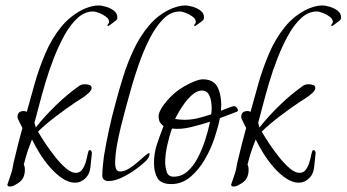

<svg xmlns="http://www.w3.org/2000/svg" viewBox="-20 -663 1267 702"><path d="M16 19Q7 19 7 12L20 -26Q25 -40 27 -54Q29 -68 33 -82Q40 -111 47 -139Q54 -167 62 -195Q60 -200 52 -215Q44 -230 44 -235Q44 -257 67 -257Q74 -257 78 -254Q91 -302 107 -358Q123 -414 146 -468Q169 -522 204 -565Q239 -608 289 -631Q301 -636 314 -639.5Q327 -643 340 -643Q352 -643 368.5 -638Q385 -633 397 -623.5Q409 -614 409 -599Q409 -593 406 -590Q405 -589 398 -583.5Q391 -578 384 -573Q377 -568 375 -567Q373 -569 373 -570Q373 -573 376 -576Q379 -579 379 -583Q379 -593 368 -601.5Q357 -610 343 -615.5Q329 -621 320 -621Q290 -621 264 -597.5Q238 -574 216.5 -535.5Q195 -497 177 -451Q159 -405 145.5 -359Q132 -313 122 -274.5Q112 -236 106 -214Q108 -207 109.5 -202Q111 -197 111 -197Q143 -238 185.5 -279Q228 -320 271 -350Q279 -355 291 -355Q298 -355 306.5 -352.5Q315 -350 315 -341Q315 -333 303 -322Q291 -311 276.5 -302Q262 -293 256 -289Q222 -266 185 -238Q148 -210 119 -182Q129 -164 146 -138.5Q163 -113 182.5 -88.5Q202 -64 221.5 -47.5Q241 -31 257 -31Q272 -31 280.5 -43Q289 -55 293.5 -70.5Q298 -86 300 -97Q301 -99 302.5 -106.5Q304 -114 308 -114Q313 -114 314.5 -110Q316 -106 316 -102Q316 -100 315.5 -98Q315 -96 315 -94Q313 -75 310.5 -51Q308 -27 293 -12Q276 5 254 5Q232 5 208.5 -10.5Q185 -26 163.5 -50.5Q142 -75 125 -102.5Q108 -130 97 -153Q92 -141 85.5 -123Q79 -105 74 -87.5Q69 -70 67 -61Q71 -54 71 -44Q71 -26 65 -13.5Q59 -1 44 8Q38 12 31 15.5Q24 19 16 19Z M376 -1Q367 -1 360.5 -6Q354 -11 354 -21Q354 -35 356 -56Q358 -77 360 -92Q368 -140 378.5 -188.5Q389 -237 402 -284Q414 -330 430 -381.5Q446 -433 469 -482Q492 -531 525.5 -570.5Q559 -610 606 -631Q618 -636 631 -639.5Q644 -643 657 -643Q669 -643 685.5 -638Q702 -633 714 -623.5Q726 -614 726 -599Q726 -593 723 -590Q721 -587 707.5 -577.5Q694 -568 692 -567Q690 -569 690 -570Q690 -573 693 -576Q696 -579 696 -583Q696 -593 685 -601.5Q674 -610 660 -615.5Q646 -621 637 -621Q604 -621 576.5 -593Q549 -565 527 -521.5Q505 -478 488 -429.5Q471 -381 459 -338Q447 -295 440 -269Q432 -240 423 -204Q414 -168 407.5 -131.5Q401 -95 401 -64Q401 -55 404.5 -45.5Q408 -36 419 -36Q434 -36 450.5 -46Q467 -56 482.5 -69.5Q498 -83 509.5 -93Q521 -103 525 -103Q527 -103 527 -101Q527 -94 523 -87Q519 -80 514 -75Q501 -62 477 -44.5Q453 -27 426 -14Q399 -1 376 -1Z M606 10Q569 10 556 -11.5Q543 -33 543 -67Q543 -103 554 -136Q565 -169 578 -202Q571 -207 565.5 -215Q560 -223 560 -238Q560 -255 580 -281.5Q600 -308 625 -328Q636 -337 654 -347.5Q672 -358 691 -365.5Q710 -373 722 -373Q764 -373 778 -339Q792 -305 788 -258Q792 -260 802.5 -264Q813 -268 823 -271.5Q833 -275 835 -275Q840 -275 845 -270Q850 -265 850 -260Q850 -257 847 -255L784 -231Q778 -200 764.5 -159Q751 -118 728.5 -79.5Q706 -41 675.5 -15.5Q645 10 606 10ZM654 -225Q679 -225 702 -230.5Q725 -236 752 -245Q753 -250 753.5 -256Q754 -262 754 -267Q754 -279 751.5 -294Q749 -309 741.5 -320.5Q734 -332 719 -332Q702 -332 686 -319Q670 -306 656.5 -288Q643 -270 633.5 -253Q624 -236 620 -228Q638 -225 654 -225ZM615 -17Q643 -17 664.5 -35.5Q686 -54 702 -84Q718 -114 729.5 -149Q741 -184 748 -218Q718 -208 679.5 -198.5Q641 -189 609 -193Q599 -166 591.5 -132Q584 -98 584 -69Q584 -53 589.5 -35Q595 -17 615 -17Z M834 19Q825 19 825 12L838 -26Q843 -40 845 -54Q847 -68 851 -82Q858 -111 865 -139Q872 -167 880 -195Q878 -200 870 -215Q862 -230 862 -235Q862 -257 885 -257Q892 -257 896 -254Q909 -302 925 -358Q941 -414 964 -468Q987 -522 1022 -565Q1057 -608 1107 -631Q1119 -636 1132 -639.5Q1145 -643 1158 -643Q1170 -643 1186.5 -638Q1203 -633 1215 -623.5Q1227 -614 1227 -599Q1227 -593 1224 -590Q1223 -589 1216 -583.5Q1209 -578 1202 -573Q1195 -568 1193 -567Q1191 -569 1191 -570Q1191 -573 1194 -576Q1197 -579 1197 -583Q1197 -593 1186 -601.5Q1175 -610 1161 -615.5Q1147 -621 1138 -621Q1108 -621 1082 -597.5Q1056 -574 1034.5 -535.5Q1013 -497 995 -451Q977 -405 963.5 -359Q950 -313 940 -274.5Q930 -236 924 -214Q926 -207 927.5 -202Q929 -197 929 -197Q961 -238 1003.5 -279Q1046 -320 1089 -350Q1097 -355 1109 -355Q1116 -355 1124.5 -352.5Q1133 -350 1133 -341Q1133 -333 1121 -322Q1109 -311 1094.5 -302Q1080 -293 1074 -289Q1040 -266 1003 -238Q966 -210 937 -182Q947 -164 964 -138.5Q981 -113 1000.5 -88.5Q1020 -64 1039.5 -47.5Q1059 -31 1075 -31Q1090 -31 1098.5 -43Q1107 -55 1111.5 -70.5Q1116 -86 1118 -97Q1119 -99 1120.5 -106.5Q1122 -114 1126 -114Q1131 -114 1132.5 -110Q1134 -106 1134 -102Q1134 -100 1133.5 -98Q1133 -96 1133 -94Q1131 -75 1128.5 -51Q1126 -27 1111 -12Q1094 5 1072 5Q1050 5 1026.5 -10.5Q1003 -26 981.5 -50.5Q960 -75 943 -102.5Q926 -130 915 -153Q910 -141 903.5 -123Q897 -105 892 -87.5Q887 -70 885 -61Q889 -54 889 -44Q889 -26 883 -13.5Q877 -1 862 8Q856 12 849 15.5Q842 19 834 19Z"/></svg>

Font: Moon Dance
Style: Regular
Weight: 400
Designer: Robert E. Leuschke
Foundry: Robert E. Leuschke
Version: Version 1.010; ttfautohint (v1.8.3)